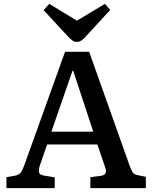

<svg xmlns="http://www.w3.org/2000/svg" viewBox="-20 -966 782 986"><path d="M13 0V-56L58 -64Q76 -68 85 -78Q94 -88 105 -118L314 -700H438L645 -117Q655 -90 662 -80Q669 -70 690 -66L729 -58V0H444V-56L498 -63Q518 -66 522.5 -77.5Q527 -89 518 -113L480 -224H222L185 -117Q178 -97 180 -82.5Q182 -68 208 -64L261 -55V0ZM244 -290H459L356 -602H352ZM374 -751Q362 -751 352 -758Q342 -765 326 -782L204 -914L233 -946L375 -860L519 -946L546 -915L420 -778Q409 -765 398 -758Q387 -751 374 -751Z"/></svg>

Font: Literata 12pt Medium
Style: Regular
Weight: 500
Designer: Latin by Veronika Burian and Jose Scaglione. Greek by Irene Vlachou. Cyrillic by Vera Evstafieva.
Foundry: TypeTogether
Version: Version 3.002